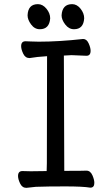

<svg xmlns="http://www.w3.org/2000/svg" viewBox="-20 -894 540 926"><path d="M337 -753Q312 -753 294.5 -776Q277 -799 277 -820Q280 -874 328 -874Q351 -874 368.5 -852Q386 -830 386 -806Q383 -753 337 -753ZM172 -753Q147 -753 130 -776Q113 -799 113 -820Q115 -874 163 -874Q186 -874 204 -852Q222 -830 222 -806Q222 -806 222 -805Q218 -753 172 -753ZM67 -45Q67 -69 88 -69L128 -68L205 -69L206 -107L207 -623Q157 -620 123 -614H122Q102 -614 92 -635Q82 -656 82 -671Q82 -695 103 -695Q110 -695 128.5 -694Q147 -693 167 -693Q264 -693 381 -706Q398 -706 407.5 -685Q417 -664 417 -649Q417 -625 397 -625Q340 -628 325 -628L288 -626L290 -70Q384 -70 397 -71Q416 -71 426 -48Q435 -27 435 -12Q435 11 416 11H415Q380 5 294.5 5Q209 5 153 7Q108 12 107 12Q87 12 77 -9Q67 -30 67 -45Z"/></svg>

Font: Moon Stars Kai HW
Style: Bold
Weight: 700
Designer: GuiWonder
Version: Version 1.101